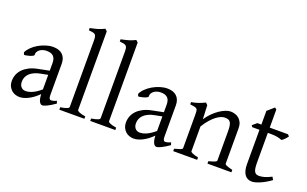

<svg xmlns="http://www.w3.org/2000/svg" viewBox="-86 -1162 2529 1582"><g transform="rotate(20 1178.0 -371.5)"><path d="M171.9 -48.8Q201.2 -48.8 234.1 -63.7Q267.1 -78.6 304.2 -110.8V-238.3L246.1 -227.1Q212.9 -221.2 188.7 -210Q164.6 -198.7 148.9 -183.6Q133.3 -168.5 126 -150.1Q118.7 -131.8 118.7 -111.8Q118.7 -92.3 124.5 -80.1Q130.4 -67.9 138.9 -60.8Q147.5 -53.7 156.5 -51.3Q165.5 -48.8 171.9 -48.8ZM452.1 -40Q410.6 -11.2 383.5 1.7Q356.4 14.6 342.8 14.6Q326.7 14.6 315.9 -7.8Q305.2 -30.3 304.2 -69.8Q282.2 -47.9 260.3 -31.7Q238.3 -15.6 217.3 -5.4Q196.3 4.9 177.5 9.8Q158.7 14.6 143.1 14.6Q125.5 14.6 106.9 8.8Q88.4 2.9 73.5 -9.8Q58.6 -22.5 48.8 -42.5Q39.1 -62.5 39.1 -90.8Q39.1 -119.6 49.6 -145.8Q60.1 -171.9 80.8 -193.4Q101.6 -214.8 132.3 -230.7Q163.1 -246.6 204.1 -254.9L304.2 -274.9V-342.8Q304.2 -359.4 300.3 -373.8Q296.4 -388.2 287.1 -398.7Q277.8 -409.2 262 -414.8Q246.1 -420.4 222.2 -419.9Q206.5 -419.4 191.4 -414.6Q176.3 -409.7 165 -400.9Q153.8 -392.1 147.5 -380.1Q141.1 -368.2 142.6 -353.5Q143.1 -349.1 132.6 -343.5Q122.1 -337.9 107.7 -333.5Q93.3 -329.1 79.3 -326.7Q65.4 -324.2 59.6 -325.7L52.7 -344.7Q64 -369.1 86.9 -391.6Q109.9 -414.1 139.4 -431.2Q168.9 -448.2 201.9 -458.5Q234.9 -468.8 265.6 -468.8Q319.3 -468.8 348.4 -440.7Q377.4 -412.6 377.4 -362.3V-86.9Q377.4 -66.4 382.8 -57.6Q388.2 -48.8 397 -48.8Q403.8 -48.8 414.6 -51.3Q425.3 -53.7 444.8 -62Z M488.3 0V-21Q509.3 -24.4 523.4 -28.1Q537.6 -31.7 545.9 -35.4Q554.2 -39.1 557.9 -43Q561.5 -46.9 561.5 -50.8V-632.8Q561.5 -654.8 558.6 -667Q555.7 -679.2 547.9 -685.3Q540 -691.4 526.9 -693.6Q513.7 -695.8 493.2 -698.2V-717.8Q528.3 -724.6 557.6 -732.9Q586.9 -741.2 617.2 -756.8L634.8 -740.2V-50.8Q634.8 -43.5 651.4 -35.6Q668 -27.8 708 -21V0Z M759.3 0V-21Q780.3 -24.4 794.4 -28.1Q808.6 -31.7 816.9 -35.4Q825.2 -39.1 828.9 -43Q832.5 -46.9 832.5 -50.8V-632.8Q832.5 -654.8 829.6 -667Q826.7 -679.2 818.8 -685.3Q811 -691.4 797.9 -693.6Q784.7 -695.8 764.2 -698.2V-717.8Q799.3 -724.6 828.6 -732.9Q857.9 -741.2 888.2 -756.8L905.8 -740.2V-50.8Q905.8 -43.5 922.4 -35.6Q939 -27.8 979 -21V0Z M1172.9 -48.8Q1202.1 -48.8 1235.1 -63.7Q1268.1 -78.6 1305.2 -110.8V-238.3L1247.1 -227.1Q1213.9 -221.2 1189.7 -210Q1165.5 -198.7 1149.9 -183.6Q1134.3 -168.5 1127 -150.1Q1119.6 -131.8 1119.6 -111.8Q1119.6 -92.3 1125.5 -80.1Q1131.3 -67.9 1139.9 -60.8Q1148.4 -53.7 1157.5 -51.3Q1166.5 -48.8 1172.9 -48.8ZM1453.1 -40Q1411.6 -11.2 1384.5 1.7Q1357.4 14.6 1343.8 14.6Q1327.6 14.6 1316.9 -7.8Q1306.2 -30.3 1305.2 -69.8Q1283.2 -47.9 1261.2 -31.7Q1239.3 -15.6 1218.3 -5.4Q1197.3 4.9 1178.5 9.8Q1159.7 14.6 1144 14.6Q1126.5 14.6 1107.9 8.8Q1089.4 2.9 1074.5 -9.8Q1059.6 -22.5 1049.8 -42.5Q1040 -62.5 1040 -90.8Q1040 -119.6 1050.5 -145.8Q1061 -171.9 1081.8 -193.4Q1102.5 -214.8 1133.3 -230.7Q1164.1 -246.6 1205.1 -254.9L1305.2 -274.9V-342.8Q1305.2 -359.4 1301.3 -373.8Q1297.4 -388.2 1288.1 -398.7Q1278.8 -409.2 1262.9 -414.8Q1247.1 -420.4 1223.1 -419.9Q1207.5 -419.4 1192.4 -414.6Q1177.2 -409.7 1166 -400.9Q1154.8 -392.1 1148.4 -380.1Q1142.1 -368.2 1143.6 -353.5Q1144 -349.1 1133.5 -343.5Q1123 -337.9 1108.6 -333.5Q1094.2 -329.1 1080.3 -326.7Q1066.4 -324.2 1060.5 -325.7L1053.7 -344.7Q1064.9 -369.1 1087.9 -391.6Q1110.8 -414.1 1140.4 -431.2Q1169.9 -448.2 1202.9 -458.5Q1235.8 -468.8 1266.6 -468.8Q1320.3 -468.8 1349.4 -440.7Q1378.4 -412.6 1378.4 -362.3V-86.9Q1378.4 -66.4 1383.8 -57.6Q1389.2 -48.8 1397.9 -48.8Q1404.8 -48.8 1415.5 -51.3Q1426.3 -53.7 1445.8 -62Z M1787.1 0V-21Q1822.3 -30.3 1838.9 -37.1Q1855.5 -43.9 1855.5 -50.8V-309.1Q1855.5 -338.9 1852.1 -357.4Q1848.6 -376 1841.3 -386.7Q1834 -397.5 1822 -401.4Q1810.1 -405.3 1793 -405.3Q1777.8 -405.3 1759.3 -397.9Q1740.7 -390.6 1719.5 -374.5Q1698.2 -358.4 1675 -332.3Q1651.9 -306.2 1628.4 -268.1V-50.8Q1628.4 -43.5 1646.7 -35.6Q1665 -27.8 1696.8 -21V0H1486.8V-21Q1519 -29.3 1537.1 -35.9Q1555.2 -42.5 1555.2 -50.8V-347.2Q1555.2 -366.2 1553.7 -377.4Q1552.2 -388.7 1545.7 -395Q1539.1 -401.4 1525.4 -404.3Q1511.7 -407.2 1486.8 -410.2V-429.7Q1520 -435.1 1548.3 -445.1Q1576.7 -455.1 1604 -468.8L1621.1 -451.7L1626.5 -330.1Q1647.9 -362.8 1673.8 -388.4Q1699.7 -414.1 1726.1 -431.9Q1752.4 -449.7 1777.1 -459.2Q1801.8 -468.8 1820.8 -468.8Q1841.8 -468.8 1861.3 -462.4Q1880.9 -456.1 1895.8 -442.9Q1910.6 -429.7 1919.7 -409.4Q1928.7 -389.2 1928.7 -361.8V-50.8Q1928.7 -43.9 1943.6 -37.4Q1958.5 -30.8 1997.1 -21V0Z M2341.8 -57.1Q2317.9 -39.6 2294.4 -26.1Q2271 -12.7 2249.8 -3.7Q2228.5 5.4 2210.4 10Q2192.4 14.6 2179.7 14.6Q2162.6 14.6 2147.2 8.3Q2131.8 2 2120.1 -12.5Q2108.4 -26.9 2101.6 -50.3Q2094.7 -73.7 2094.7 -107.9V-408.2H2031.7L2021.5 -421.9L2059.6 -454.1H2094.7V-574.2L2152.8 -625L2168 -612.8V-454.1H2327.6L2341.8 -439.9Q2337.4 -433.1 2330.8 -425.5Q2324.2 -418 2317.4 -410.9Q2310.5 -403.8 2304 -398.4Q2297.4 -393.1 2292.5 -391.1Q2280.8 -397 2256.8 -402.6Q2232.9 -408.2 2193.4 -408.2H2168V-149.9Q2168 -120.6 2170.7 -101.3Q2173.3 -82 2179.7 -70.6Q2186 -59.1 2196 -54.4Q2206.1 -49.8 2220.7 -49.8Q2237.8 -49.8 2263.7 -56.2Q2289.6 -62.5 2327.6 -82Z"/></g></svg>

Font: Akkhara
Style: Regular
Weight: 400
Designer: J. Victor Gaultney
Version: Version 1.00 June 13, 2006, initial release